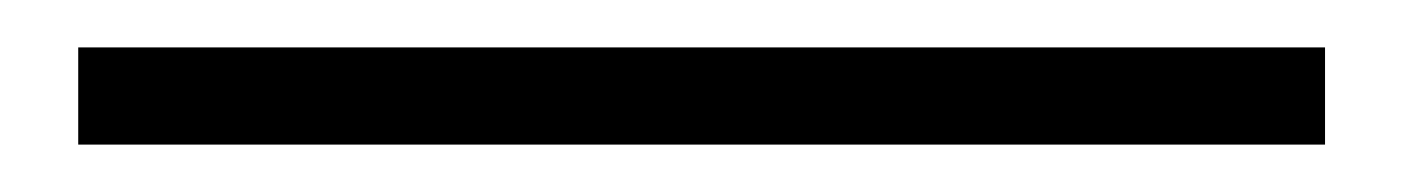

<svg xmlns="http://www.w3.org/2000/svg" viewBox="-20 68 592 81"><path d="M13 129V88H539V129Z"/></svg>

Font: Noto Sans SC ExtraLight
Style: Regular
Weight: 250
Designer: Ryoko NISHIZUKA 西塚涼子 (kana, bopomofo & ideographs); Paul D. Hunt (Latin, Greek & Cyrillic); Sandoll Communications 산돌커뮤니
Foundry: Adobe
Version: Version 2.004-H2;hotconv 1.0.118;makeotfexe 2.5.65603